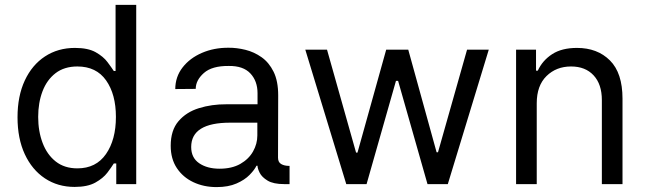

<svg xmlns="http://www.w3.org/2000/svg" viewBox="-20 -747 2622 779"><path d="M282.7 11.4Q214.5 11.4 162.3 -23.3Q110.1 -57.9 80.6 -121.3Q51.1 -184.7 51.1 -271.3Q51.1 -357.2 80.6 -420.5Q110.1 -483.7 162.6 -518.1Q215.2 -552.6 284.1 -552.6Q337.4 -552.6 368.4 -535Q399.5 -517.4 416 -495.2Q432.5 -473 441.8 -458.8H448.9V-727.3H532.7V0H451.7V-83.8H441.8Q432.5 -68.9 415.5 -46.3Q398.4 -23.8 366.8 -6.2Q335.2 11.4 282.7 11.4ZM294 -63.9Q369.7 -63.9 410 -122Q450.3 -180 450.3 -272.7Q450.3 -364.3 410.5 -420.8Q370.7 -477.3 294 -477.3Q240.8 -477.3 205.4 -450.1Q170.1 -422.9 152.5 -376.6Q134.9 -330.3 134.9 -272.7Q134.9 -214.5 152.9 -167.1Q170.8 -119.7 206.1 -91.8Q241.5 -63.9 294 -63.9Z M858.7 12.1Q806.8 12.1 764.6 -7.8Q722.3 -27.7 697.4 -65.2Q672.6 -102.6 672.6 -155.5Q672.6 -218.4 704.2 -255.3Q735.8 -292.3 787.3 -308.2Q838.8 -324.2 898.4 -323.9H1024.9V-368.6Q1024.9 -418.3 995.7 -449.2Q966.6 -480.1 908.4 -479.4Q840.2 -480.1 807.2 -450.8Q774.1 -421.5 774.1 -386.4L691.1 -385.7Q691.4 -435.7 720.9 -473.5Q750.4 -511.4 799.4 -532.5Q848.4 -553.6 907 -553.3Q940.3 -553.6 975.7 -544.9Q1011 -536.2 1041.2 -514.9Q1071.4 -493.6 1090 -456Q1108.7 -418.3 1108.7 -360.1L1108 -107.2Q1108 -89.1 1120.7 -81.5Q1133.5 -73.9 1154.1 -73.9H1154.8V0H1133.5Q1089.1 0 1065.7 -14.2Q1042.3 -28.4 1033.6 -46Q1024.9 -63.6 1024.9 -73.9V-74.6H1020.6Q1012.4 -57.5 992.5 -37.3Q972.7 -17 939.5 -2.5Q906.2 12.1 858.7 12.1ZM870.7 -62.5Q920.8 -62.5 955.1 -82Q989.3 -101.6 1006.7 -132.5Q1024.1 -163.4 1024.1 -197.4V-249.3H914.1Q755.7 -249.3 755.7 -150.6Q755.7 -106.9 788.2 -84.7Q820.7 -62.5 870.7 -62.5Z M1384.9 0 1218.7 -545.5H1306.8L1424.7 -127.8H1430.4L1546.9 -545.5H1636.4L1751.4 -129.3H1757.1L1875 -545.5H1963.1L1796.9 0H1714.5L1595.2 -419H1586.6L1467.3 0Z M2157.7 -328.1V0H2073.9V-545.5H2154.8V-460.2H2161.9Q2181.1 -501.8 2220.2 -527.2Q2259.2 -552.6 2321 -552.6Q2403.8 -552.6 2454.7 -501.8Q2505.7 -451 2505.7 -346.6V0H2421.9V-340.9Q2421.9 -405.2 2388.5 -441.2Q2355.1 -477.3 2296.9 -477.3Q2236.9 -477.3 2197.3 -438.4Q2157.7 -399.5 2157.7 -328.1Z"/></svg>

Font: Inter Zeller
Style: Regular
Weight: 400
Designer: Rasmus Andersson; Joe Bland
Foundry: zeller
Version: Version 3.015;git-dec3a8cb1